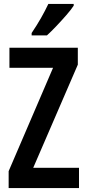

<svg xmlns="http://www.w3.org/2000/svg" viewBox="-20 -957 443 977"><path d="M382 0H24V-86L250 -612H28V-714H376V-628L149 -103H382ZM355 -928Q342 -908 318 -880.5Q294 -853 267.5 -825Q241 -797 219 -777H141V-789Q168 -829 189 -866Q210 -903 226 -937H355Z"/></svg>

Font: Noto Sans Arabic ExtCond SemBd
Style: Regular
Weight: 600
Width: 2
Designer: Monotype Design Team, Nadine Chahine, Nizar Qandah and Khaled Hosny
Foundry: Monotype Imaging Inc.
Version: Version 2.012; ttfautohint (v1.8.4.7-5d5b)